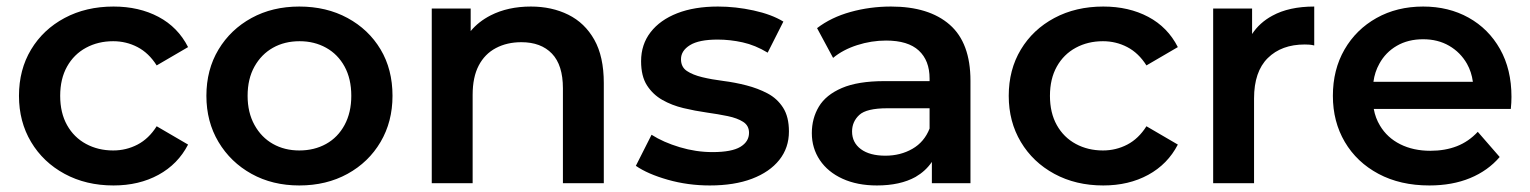

<svg xmlns="http://www.w3.org/2000/svg" viewBox="-20 -560 4679 587"><path d="M327 7Q243 7 177.5 -28.5Q112 -64 75 -126Q38 -188 38 -267Q38 -347 75 -408.5Q112 -470 177.5 -505Q243 -540 327 -540Q405 -540 464.5 -508.5Q524 -477 555 -416L459 -360Q435 -398 400.5 -416Q366 -434 326 -434Q280 -434 243 -414Q206 -394 185 -356.5Q164 -319 164 -267Q164 -215 185 -177.5Q206 -140 243 -120Q280 -100 326 -100Q366 -100 400.5 -118Q435 -136 459 -174L555 -118Q524 -58 464.5 -25.5Q405 7 327 7Z M895 7Q813 7 749 -28.5Q685 -64 648 -126Q611 -188 611 -267Q611 -347 648 -408.5Q685 -470 749 -505Q813 -540 895 -540Q978 -540 1042.5 -505Q1107 -470 1143.5 -409Q1180 -348 1180 -267Q1180 -188 1143.5 -126Q1107 -64 1042.5 -28.5Q978 7 895 7ZM895 -100Q941 -100 977 -120Q1013 -140 1033.5 -178Q1054 -216 1054 -267Q1054 -319 1033.5 -356.5Q1013 -394 977 -414Q941 -434 896 -434Q850 -434 814.5 -414Q779 -394 758 -356.5Q737 -319 737 -267Q737 -216 758 -178Q779 -140 814.5 -120Q850 -100 895 -100Z M1300 0V-534H1419V-465Q1443 -494 1480 -513Q1533 -540 1603 -540Q1667 -540 1717.5 -515Q1768 -490 1797 -438.5Q1826 -387 1826 -306V0H1701V-290Q1701 -361 1667.5 -396Q1634 -431 1574 -431Q1530 -431 1496 -413Q1462 -395 1443.5 -359.5Q1425 -324 1425 -270V0Z M2150 7Q2083 7 2021.5 -10.5Q1960 -28 1924 -53L1972 -148Q2008 -125 2058 -110Q2108 -95 2158 -95Q2217 -95 2243.5 -111Q2270 -127 2270 -154Q2270 -176 2252 -187.5Q2234 -199 2205 -205Q2176 -211 2140.5 -216Q2105 -221 2069.5 -229.5Q2034 -238 2005 -254.5Q1976 -271 1958 -299Q1940 -327 1940 -373Q1940 -424 1969 -461.5Q1998 -499 2050.5 -519.5Q2103 -540 2175 -540Q2229 -540 2284 -528Q2339 -516 2375 -494L2327 -399Q2289 -422 2250.5 -430.5Q2212 -439 2174 -439Q2117 -439 2089.5 -422Q2062 -405 2062 -379Q2062 -355 2080 -343Q2098 -331 2127 -324Q2156 -317 2191.5 -312.5Q2227 -308 2262 -299Q2297 -290 2326.5 -274.5Q2356 -259 2374 -231Q2392 -203 2392 -158Q2392 -108 2362.5 -71Q2333 -34 2279 -13.5Q2225 7 2150 7Z M2829 0V-65Q2810 -37 2779 -19Q2732 7 2661 7Q2601 7 2556 -13.5Q2511 -34 2486.5 -70.5Q2462 -107 2462 -153Q2462 -198 2483.5 -234Q2505 -270 2554 -291Q2603 -312 2684 -312H2822V-320Q2822 -375 2789 -405.5Q2756 -436 2689 -436Q2644 -436 2600.5 -422Q2557 -408 2527 -383L2478 -474Q2521 -507 2580.5 -523.5Q2640 -540 2704 -540Q2820 -540 2883.5 -484.5Q2947 -429 2947 -313V0ZM2822 -229H2693Q2629 -229 2607 -208.5Q2585 -188 2585 -158Q2585 -124 2612 -104Q2639 -84 2687 -84Q2733 -84 2769.5 -105Q2806 -126 2822 -167Z M3353 7Q3269 7 3203.5 -28.5Q3138 -64 3101 -126Q3064 -188 3064 -267Q3064 -347 3101 -408.5Q3138 -470 3203.5 -505Q3269 -540 3353 -540Q3431 -540 3490.5 -508.5Q3550 -477 3581 -416L3485 -360Q3461 -398 3426.5 -416Q3392 -434 3352 -434Q3306 -434 3269 -414Q3232 -394 3211 -356.5Q3190 -319 3190 -267Q3190 -215 3211 -177.5Q3232 -140 3269 -120Q3306 -100 3352 -100Q3392 -100 3426.5 -118Q3461 -136 3485 -174L3581 -118Q3550 -58 3490.5 -25.5Q3431 7 3353 7Z M3689 0V-534H3808V-456Q3831 -491 3870 -512Q3921 -540 3998 -540V-421Q3990 -423 3983 -423.5Q3976 -424 3969 -424Q3898 -424 3856 -382.5Q3814 -341 3814 -259V0Z M4350 7Q4261 7 4194.5 -28.5Q4128 -64 4091.5 -126Q4055 -188 4055 -267Q4055 -347 4090.5 -408.5Q4126 -470 4188.5 -505Q4251 -540 4331 -540Q4409 -540 4470 -506Q4531 -472 4566 -410Q4601 -348 4601 -264Q4601 -256 4600.5 -246Q4600 -236 4599 -227H4180Q4185 -199 4199 -176Q4221 -139 4261 -119Q4301 -99 4353 -99Q4398 -99 4434 -113Q4470 -127 4498 -157L4565 -80Q4529 -38 4474.5 -15.5Q4420 7 4350 7ZM4179 -310H4483Q4479 -340 4465 -365Q4445 -400 4410.5 -420Q4376 -440 4331 -440Q4285 -440 4250.5 -420Q4216 -400 4197 -365Q4183 -340 4179 -310Z"/></svg>

Font: Montserrat Thin SemiBold
Style: Regular
Weight: 600
Version: Version 9.000